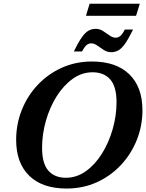

<svg xmlns="http://www.w3.org/2000/svg" viewBox="-20 -1020 800 1052"><path d="M760.5 -416Q760.5 -330.5 729.5 -253Q698.5 -175.5 642.5 -115.8Q586.5 -56 510.8 -21.5Q435 13 344.5 13Q212 13 140.2 -57Q68.5 -127 68.5 -254Q68.5 -339.5 99.2 -417Q130 -494.5 186 -554.2Q242 -614 318 -648.5Q394 -683 484 -683Q616.5 -683 688.5 -613Q760.5 -543 760.5 -416ZM210.5 -209.5Q210.5 -124.5 244.8 -85.2Q279 -46 341.5 -46Q400 -46 450.5 -82Q501 -118 538.5 -178Q576 -238 597.2 -311.8Q618.5 -385.5 618.5 -460.5Q618.5 -545.5 584 -584.8Q549.5 -624 487 -624Q428.5 -624 378.2 -588Q328 -552 290.2 -492Q252.5 -432 231.5 -358.2Q210.5 -284.5 210.5 -209.5ZM709 -858Q684 -807 665 -780.2Q646 -753.5 628.2 -743.8Q610.5 -734 589 -734Q567.5 -734 549 -746Q530.5 -758 513.2 -770.2Q496 -782.5 479.5 -782.5Q467 -782.5 455.8 -774.2Q444.5 -766 429.5 -738H384.5Q409.5 -789 428.5 -815.8Q447.5 -842.5 465.5 -852.2Q483.5 -862 504.5 -862Q526 -862 544.5 -850Q563 -838 580.2 -825.8Q597.5 -813.5 614 -813.5Q626.5 -813.5 637.8 -821.8Q649 -830 664 -858ZM451 -933.5 471 -999.5H746L725.5 -933.5Z"/></svg>

Font: Newsreader Text
Style: Bold Italic
Weight: 700
Italic angle: -17°
Designer: Hugues Gentile
Foundry: Production Type
Version: Version 1.001